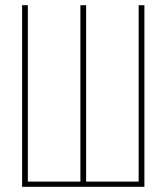

<svg xmlns="http://www.w3.org/2000/svg" viewBox="-20 -718 640 738"><path d="M65 -698H87V-20H289V-698H311V-20H513V-698H535V0H65Z"/></svg>

Font: IBM Plex Mono Thin
Style: Regular
Weight: 100
Monospace: yes
Designer: Mike Abbink, Paul van der Laan, Pieter van Rosmalen
Foundry: Bold Monday
Version: Version 2.3